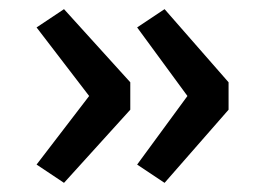

<svg xmlns="http://www.w3.org/2000/svg" viewBox="-20 -475 580 420"><path d="M60 -415 120 -455 265 -295V-235L120 -75L60 -115L175 -265ZM280 -415 340 -455 480 -295V-235L340 -75L280 -115L390 -265Z"/></svg>

Font: Bitter
Style: Regular
Weight: 400
Designer: Sol Matas
Foundry: Sol Matas
Version: Version 1.300;PS 001.300;hotconv 1.0.70;makeotf.lib2.5.58329